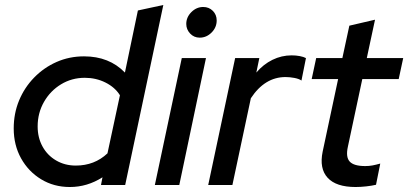

<svg xmlns="http://www.w3.org/2000/svg" viewBox="-20 -742 1637 770"><path d="M260 8Q196 8 145 -23Q94 -54 64.5 -107Q35 -160 35 -227Q35 -287 56.5 -339Q78 -391 117 -431Q156 -471 207 -493.5Q258 -516 317 -516Q418 -516 481 -451L533 -700L635 -722L482 0H385L391 -31Q330 8 260 8ZM284 -78Q359 -78 411 -127L461 -360Q441 -392 403 -411Q365 -430 320 -430Q268 -430 225 -404Q182 -378 156.5 -333.5Q131 -289 131 -235Q131 -190 150.5 -154.5Q170 -119 205 -98.5Q240 -78 284 -78Z M781 -591Q758 -591 742.5 -607.5Q727 -624 727 -646Q727 -673 747.5 -693.5Q768 -714 795 -714Q818 -714 833.5 -698.5Q849 -683 849 -660Q849 -632 828.5 -611.5Q808 -591 781 -591ZM601 0 709 -509H806L699 0Z M815 0 923 -509H1020L1008 -451Q1036 -484 1072.5 -502Q1109 -520 1150 -520Q1167 -520 1182.5 -517Q1198 -514 1207 -509L1189 -419Q1179 -426 1160.5 -429.5Q1142 -433 1125 -433Q1042 -433 986 -348L912 0Z M1406 8Q1328 8 1294 -29Q1260 -66 1274 -134L1336 -425H1230L1248 -509H1353L1381 -639L1484 -663L1451 -509H1597L1579 -425H1433L1375 -153Q1366 -112 1382.5 -94Q1399 -76 1445 -76Q1460 -76 1473.5 -78.5Q1487 -81 1505 -86L1488 -1Q1471 3 1448.5 5.5Q1426 8 1406 8Z"/></svg>

Font: Red Hat Display Medium
Style: Italic
Weight: 500
Italic angle: -12°
Designer: Pentagram, MCKL
Foundry: Pentagram, MCKL
Version: Version 1.023; ttfautohint (v1.8.3)